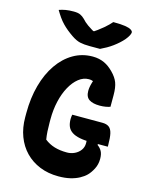

<svg xmlns="http://www.w3.org/2000/svg" viewBox="-140 -1035 879 1140"><g transform="rotate(15 300.0 -464.5)"><path d="M318 -355H503Q529 -355 544 -344Q559 -333 565 -307Q571 -281 571 -235V-226H471Q428 -226 398 -232Q368 -238 349.5 -250.5Q331 -263 323 -282Q315 -301 315 -328Q315 -335 316 -343Q317 -351 318 -355ZM347 -720Q368 -720 386 -716Q404 -712 419 -705Q434 -698 447.5 -688Q461 -678 474 -665Q503 -636 514 -607Q525 -578 525 -531Q525 -519 525 -506.5Q525 -494 525 -482Q525 -470 525 -459Q514 -455 497.5 -452Q481 -449 461 -449Q419 -449 396 -464Q373 -479 373 -516Q373 -527 375 -539.5Q377 -552 382 -569Q387 -586 396 -609L393 -575Q385 -580 377 -582Q369 -584 359 -584Q326 -584 297 -561Q268 -538 246 -498Q224 -458 212 -406Q200 -354 200 -295V-277Q200 -246 201.5 -221Q203 -196 207 -172Q235 -150 268.5 -140Q302 -130 345 -130Q370 -130 392 -140.5Q414 -151 427.5 -169.5Q441 -188 441 -213Q441 -220 440.5 -225Q440 -230 439.5 -235Q439 -240 437 -245H510V-220Q527 -208 536.5 -190.5Q546 -173 546 -144Q546 -110 531.5 -82Q517 -54 500 -37Q484 -21 460 -8Q436 5 404.5 12.5Q373 20 332 20Q269 20 217.5 -1Q166 -22 129 -60Q92 -98 72 -151Q52 -204 52 -268V-294Q52 -387 73.5 -465Q95 -543 134.5 -600Q174 -657 228 -688.5Q282 -720 347 -720ZM376 -775Q365 -775 354.5 -775Q344 -775 333 -775Q322 -775 312 -775Q277 -775 252.5 -780.5Q228 -786 199 -806Q180 -819 163.5 -832.5Q147 -846 132.5 -861Q118 -876 105 -894.5Q92 -913 79 -935Q99 -942 119.5 -945.5Q140 -949 168 -949Q195 -949 209.5 -942Q224 -935 235 -924Q252 -905 272.5 -890.5Q293 -876 335 -852L279 -867Q296 -867 313 -867Q330 -867 347 -867L292 -851Q339 -882 367 -906Q395 -930 411 -949H417Q459 -949 484.5 -945Q510 -941 521.5 -933.5Q533 -926 533 -918Q533 -911 527 -899Q521 -887 508 -871Q496 -857 481 -843.5Q466 -830 449 -817.5Q432 -805 413.5 -794.5Q395 -784 376 -775Z"/></g></svg>

Font: Recursive Monospace Casual ExtraBold
Style: Regular
Weight: 800
Version: Version 1.047